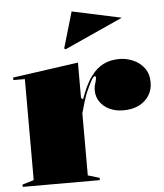

<svg xmlns="http://www.w3.org/2000/svg" viewBox="-53 -785 708 831"><g transform="rotate(-5 301.5 -369.0)"><path d="M12 0V-10L62 -25V-464H12V-475L297 -515V-362L305 -354Q316 -385 328.5 -411Q341 -437 354 -453Q376 -484 406.5 -499.5Q437 -515 477 -515Q506 -515 535 -503Q564 -491 583.5 -466Q603 -441 603 -402Q603 -370 587 -345Q571 -320 542.5 -306Q514 -292 476 -292Q442 -292 415.5 -304.5Q389 -317 374 -339Q359 -361 359 -389Q359 -401 361.5 -410.5Q364 -420 366.5 -428.5Q369 -437 369 -443Q369 -450 365 -450Q359 -450 350 -435Q341 -420 324 -381Q318 -366 311 -343.5Q304 -321 297 -295V-25L347 -10V0ZM249 -577 243 -581 289 -738 503 -692Z"/></g></svg>

Font: Kalnia
Style: Bold
Weight: 700
Designer: Frida Medrano
Foundry: Frida Medrano
Version: Version 1.105